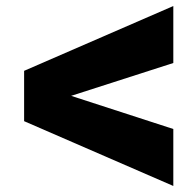

<svg xmlns="http://www.w3.org/2000/svg" viewBox="-20 -614 644 637"><path d="M555 3 60 -212V-379L555 -594V-405L216 -296L555 -186Z"/></svg>

Font: Work Sans ExtraBold
Style: Regular
Weight: 800
Designer: Wei Huang
Foundry: Wei Huang
Version: Version 2.012; ttfautohint (v1.8.3)